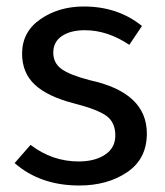

<svg xmlns="http://www.w3.org/2000/svg" viewBox="-20 -559 507 591"><path d="M224 12Q104 12 25 -57L74 -113Q141 -62 222 -62Q272 -62 303.5 -83Q335 -104 335 -142Q335 -182 308 -202Q281 -222 207 -241Q126 -262 87 -298.5Q48 -335 48 -394Q48 -461 104.5 -500Q161 -539 238 -539Q343 -539 417 -479L378 -421Q311 -466 241 -466Q197 -466 170.5 -448Q144 -430 144 -397Q144 -365 169.5 -346.5Q195 -328 257 -312Q432 -274 432 -148Q432 -70 371.5 -29Q311 12 224 12Z"/></svg>

Font: Trujillo
Style: Regular
Weight: 400
Designer: Fira Sans original fonts by bBox Type GmbH, Carrois Corporate GbR, & Edenspiekermann AG / Changes by Cristiano Sobral
Foundry: Fira Sans original fonts by bBox Type GmbH, Carrois Corporate GbR, & Edenspiekermann AG / Changes by Cristiano Sobral
Version: Version 4.301;October 17, 2021;FontCreator 14.0.0.2814 64-bi